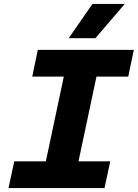

<svg xmlns="http://www.w3.org/2000/svg" viewBox="-20 -950 696 970"><path d="M183 0 331 -698H496L348 0ZM171 -698H656L628 -563H143ZM52 -135H537L508 0H23ZM327 -757 447 -930H610L462 -757Z"/></svg>

Font: Azeret Mono Thin
Style: Bold Italic
Weight: 700
Italic angle: -12°
Version: Version 1.002